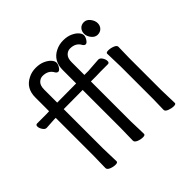

<svg xmlns="http://www.w3.org/2000/svg" viewBox="-171 -900 1104 1104"><g transform="rotate(-45 381.0 -348.5)"><path d="M599 -17 601 -105V-368L598 -475Q598 -484 616 -484Q634 -484 653 -476.5Q672 -469 672 -457L670 -368V-105L673 1Q673 10 655.5 10Q638 10 618.5 2.5Q599 -5 599 -17ZM631.5 -698Q653 -698 668.5 -678Q684 -658 684 -637.5Q684 -617 671 -603.5Q658 -590 637 -590Q616 -590 600.5 -609.5Q585 -629 585 -649.5Q585 -670 597.5 -684Q610 -698 631.5 -698ZM349 -17 351 -116V-427L196 -426V-105L199 1Q199 11 181 11Q163 11 144.5 3.5Q126 -4 126 -17L128 -116V-423H115L51 -419H50Q38 -419 28 -434Q18 -449 18 -462.5Q18 -476 30 -476H104L128 -477V-589Q128 -664 190 -694Q217 -708 250 -708Q283 -708 307 -697Q331 -686 343.5 -671.5Q356 -657 356 -644Q356 -631 346 -615.5Q336 -600 326.5 -600Q317 -600 310 -611Q291 -647 245 -647Q226 -647 211 -632Q196 -617 196 -585V-479L351 -480V-589Q351 -664 412 -694Q440 -708 473 -708Q506 -708 530 -697Q554 -686 566.5 -671.5Q579 -657 579 -644Q579 -631 569 -615.5Q559 -600 549.5 -600Q540 -600 533 -611Q514 -647 468 -647Q449 -647 434 -632Q419 -617 419 -585V-481H451L537 -487H538Q551 -487 560.5 -472Q570 -457 570 -443Q570 -429 558 -429H500Q475 -429 462 -428H419V-105L422 1Q422 11 404 11Q386 11 367.5 3.5Q349 -4 349 -17Z"/></g></svg>

Font: ToneOZ-Pinyin-WenKai-Regular
Style: Regular
Weight: 400
Designer: Fontworks Inc.
Foundry: ToneOZ
Version: Version 0.240331